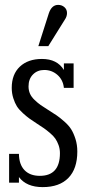

<svg xmlns="http://www.w3.org/2000/svg" viewBox="-20 -744 356 782"><path d="M244.1 -664.1 176.8 -556.2H136.2L179.2 -690.9Q190.9 -724.1 216.8 -724.1Q231.9 -724.1 242.4 -714.8Q252.9 -705.6 252.9 -690.9Q252.9 -676.8 244.1 -664.1ZM176.8 -295.9Q198.7 -282.2 210.9 -273.9Q223.1 -265.6 241.7 -249.3Q260.3 -232.9 270 -217.3Q279.8 -201.7 287.4 -178Q294.9 -154.3 294.9 -127Q294.9 -56.6 258.5 -19.3Q222.2 18.1 153.8 18.1Q87.9 18.1 57.1 -22.9V0H17.1V-117.2H57.1Q57.6 -74.2 79.8 -51Q102.1 -27.8 142.1 -27.8Q224.1 -27.8 224.1 -120.1Q224.1 -137.7 218.5 -153.1Q212.9 -168.5 205.3 -179.4Q197.8 -190.4 183.3 -202.6Q168.9 -214.8 158.9 -221.7Q148.9 -228.5 130.9 -240.2Q110.8 -253.4 100.1 -261Q89.4 -268.6 73.2 -283.2Q57.1 -297.9 48.8 -311Q40.5 -324.2 34.2 -344Q27.8 -363.8 27.8 -386.2Q27.8 -441.4 61 -472.7Q94.2 -503.9 150.9 -503.9Q212.9 -503.9 240.2 -459V-485.8H279.8V-386.2H240.2Q236.8 -418.9 213.9 -439Q190.9 -459 160.2 -459Q132.3 -459 114.3 -440.7Q96.2 -422.4 96.2 -392.1Q96.2 -376 102.1 -362.5Q107.9 -349.1 121.1 -336.7Q134.3 -324.2 145.3 -316.4Q156.2 -308.6 176.8 -295.9Z"/></svg>

Font: Margherita
Style: Regular
Weight: 400
Designer: James Puckett
Foundry: Dunwich Type Founders
Version: Version 1.008;hotconv 1.0.109;makeotfexe 2.5.65596